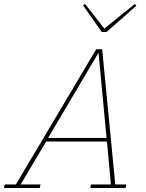

<svg xmlns="http://www.w3.org/2000/svg" viewBox="-62 -946 733 966"><path d="M-38 -18H18L422 -698H452L518 -18H574L570 0H392L396 -18H496L476 -234H170L42 -18H142L138 0H-42ZM180 -252H474L434 -678H432ZM356 -919 366 -926 463 -802 616 -926 624 -917 474 -785H450Z"/></svg>

Font: IBM Plex Serif Thin
Style: Italic
Weight: 100
Italic angle: -14°
Designer: Mike Abbink, Paul van der Laan, Pieter van Rosmalen
Foundry: Bold Monday
Version: Version 3.001